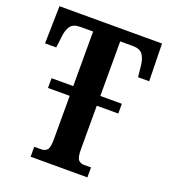

<svg xmlns="http://www.w3.org/2000/svg" viewBox="-132 -810 801 906"><g transform="rotate(20 269.0 -357.0)"><path d="M126 0V-50H162Q179 -50 190 -61Q201 -72 201 -116V-333H92V-382H201V-656H137Q101 -656 87 -635.5Q73 -615 70 -582L63 -526H7L11 -714H526L530 -526H474L468 -582Q465 -615 451 -635.5Q437 -656 400 -656H337V-382H445V-333H337V-116Q337 -72 348 -61Q359 -50 375 -50H411V0Z"/></g></svg>

Font: Noto Serif ExtraCondensed
Style: Bold
Weight: 700
Width: 2
Designer: Monotype Design Team
Foundry: Monotype Imaging Inc.
Version: Version 2.014; ttfautohint (v1.8.4.7-5d5b)